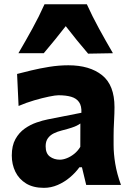

<svg xmlns="http://www.w3.org/2000/svg" viewBox="-20 -891 631 925"><path d="M268.6 -121.7Q240.6 -121.7 220.2 -136.7Q199.9 -151.7 199.9 -186.5Q199.9 -210.3 210.9 -225.2Q221.8 -240.1 239.5 -248.7Q257.2 -257.3 277 -262.2Q307.3 -269.9 324.4 -275.6Q341.5 -281.2 351 -286.2Q360.5 -291.2 367.2 -295.9L366.9 -183.6Q354.8 -163.6 337.5 -149.7Q320.1 -135.9 301.9 -128.8Q283.7 -121.7 268.6 -121.7ZM191.7 14Q225.7 14 258 0.1Q290.2 -13.8 317.1 -36.6Q344.1 -59.4 362.5 -85.1H374.8L395.3 0H562.8Q543.3 -53.7 535.3 -101.9Q527.3 -150.1 527.3 -192.9V-237.6Q527.3 -268.7 529.5 -307.9Q531.6 -347.2 531.6 -374.5Q531.6 -481.3 471.6 -528.9Q411.6 -576.5 309.4 -576.5Q263.7 -576.5 217.1 -569Q170.6 -561.5 130.3 -551.7Q90 -541.8 62.3 -534.7L69.5 -380.5Q105.3 -396 144.7 -407.6Q184.1 -419.1 215.9 -425.6Q247.7 -432.1 261.4 -432.1Q297.5 -432.1 322.8 -424.8Q348 -417.5 360.8 -399.1Q373.7 -380.7 372.2 -347.7L210.6 -315.9Q186.4 -311.2 156.4 -300.9Q126.5 -290.7 99.3 -271.6Q72.1 -252.6 54.4 -221Q36.8 -189.5 36.8 -141.8Q36.8 -99.1 54 -63.6Q71.3 -28.2 105.6 -7.1Q140 14 191.7 14ZM404.5 -632.5 524.1 -634.6Q489.6 -693.7 457.2 -752.9Q424.8 -812.2 398.3 -870.6H194.5Q168.5 -812.2 135.9 -753Q103.4 -693.8 68.8 -634.8H190.9Q218.4 -667.2 244.9 -699.8Q271.3 -732.4 296.7 -765Q322.6 -731.6 349.5 -698.4Q376.5 -665.2 404.5 -632.5Z"/></svg>

Font: Pinar FD VF
Style: Regular
Weight: 300
Designer: Amin Abedi
Version: Version 2.000